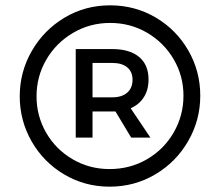

<svg xmlns="http://www.w3.org/2000/svg" viewBox="-20 -709 793 720"><path d="M731 -350Q731 -259 686 -180.5Q641 -102 563 -55.5Q485 -9 391 -9Q298 -9 220.5 -55Q143 -101 98.5 -179Q54 -257 54 -348Q54 -439 99 -517.5Q144 -596 221.5 -642.5Q299 -689 393 -689Q486 -689 563.5 -643.5Q641 -598 686 -520Q731 -442 731 -350ZM668 -350Q668 -424 631.5 -486.5Q595 -549 532 -586Q469 -623 393 -623Q317 -623 253.5 -585.5Q190 -548 153.5 -485Q117 -422 117 -348Q117 -274 153 -211.5Q189 -149 252 -112Q315 -75 391 -75Q468 -75 531.5 -112Q595 -149 631.5 -212.5Q668 -276 668 -350ZM470 -303 544 -193H472L413 -291H401H327V-193H264V-525H401Q466 -525 501.5 -495.5Q537 -466 537 -411Q537 -372 519.5 -344.5Q502 -317 470 -303ZM327 -344H401Q437 -344 457 -361.5Q477 -379 477 -410Q477 -440 457 -456.5Q437 -473 401 -473H327Z"/></svg>

Font: TypoPRO Montserrat Alternates
Style: Italic
Weight: 500
Italic angle: -11.3°
Designer: Julieta Ulanovsky
Foundry: Julieta Ulanovsky
Version: Version 6.001